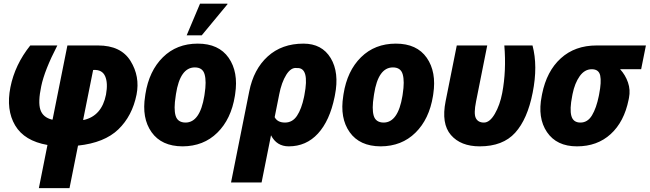

<svg xmlns="http://www.w3.org/2000/svg" viewBox="-20 -771 3468 1025"><path d="M423.8 -131.3 426.8 -130.4Q523.4 -152.3 545.9 -266.1Q557.1 -328.1 541.3 -364Q525.4 -399.9 480 -397.5L477.1 -397ZM503.4 -528.3Q625.5 -528.3 676.8 -445.6Q728 -362.8 709 -266.1Q686 -151.9 611.8 -80.3Q537.6 -8.8 396.5 6.3L351.1 233.4H187.5L233.4 2.9Q109.9 -18.6 60.8 -101.6Q11.7 -184.6 35.6 -305.2Q59.6 -425.8 141.6 -528.3H286.1Q217.8 -396 200.2 -311Q182.1 -225.6 195.6 -185.1Q209 -144.5 257.8 -132.3L260.7 -132.8L339.8 -528.3Z M970.2 -116.7Q1047.4 -116.7 1070.8 -258.8L1072.3 -269Q1083 -336.9 1072.3 -374Q1062 -411.1 1020 -411.1Q941.4 -411.1 919.4 -269L918 -258.8Q906.7 -189.5 917.5 -153.3Q928.2 -117.2 970.2 -116.7ZM1235.4 -269 1233.9 -258.8Q1213.9 -134.8 1140.1 -62.5Q1066.9 9.8 954.6 10.3Q842.3 9.8 789.1 -65.4Q735.8 -140.6 754.9 -258.8L756.3 -269Q775.9 -392.6 849.6 -465.3Q923.3 -538.1 1035.6 -538.1Q1147.9 -538.1 1200.7 -462.4Q1253.4 -386.7 1235.4 -269ZM1047.9 -751.5H1193.8L1194.8 -749L1057.1 -582.5H976.6Z M1603 -252.9 1605 -263.2Q1633.8 -412.1 1564.9 -407.7Q1534.2 -412.6 1508.5 -372.1Q1482.9 -331.5 1470.2 -265.6L1469.7 -265.1H1470.2L1446.3 -145.5Q1461.4 -116.7 1501.5 -116.7Q1541.5 -116.7 1565.7 -153.1Q1589.8 -189.5 1603 -252.9ZM1521.5 10.3Q1457 10.3 1426.8 -48.8L1376.5 203.1H1213.4L1310.5 -282.7Q1334 -401.4 1409.2 -469.7Q1484.4 -538.1 1600.1 -538.1Q1698.7 -538.1 1745.4 -460.9Q1792 -383.8 1768.1 -263.2L1766.1 -252.9Q1740.2 -126.5 1677.5 -58.1Q1614.7 10.3 1521.5 10.3Z M2027.8 -116.7Q2105 -116.7 2128.4 -258.8L2129.9 -269Q2140.6 -336.9 2129.9 -374Q2119.6 -411.1 2077.6 -411.1Q1999 -411.1 1977.1 -269L1975.6 -258.8Q1964.4 -189.5 1975.1 -153.3Q1985.8 -117.2 2027.8 -116.7ZM2293 -269 2291.5 -258.8Q2271.5 -134.8 2197.8 -62.5Q2124.5 9.8 2012.2 10.3Q1899.9 9.8 1846.7 -65.4Q1793.5 -140.6 1812.5 -258.8L1814 -269Q1833.5 -392.6 1907.2 -465.3Q1981 -538.1 2093.3 -538.1Q2205.6 -538.1 2258.3 -462.4Q2311 -386.7 2293 -269Z M2661.1 -274.4Q2683.6 -393.1 2672.4 -528.3H2822.8Q2852.1 -418.5 2823.7 -276.4Q2795.9 -134.8 2730.2 -62.3Q2664.6 10.3 2541 10.3Q2439.5 10.3 2387.2 -50.3Q2335 -110.8 2358.9 -230.5L2418.5 -528.3H2581.1L2521.5 -229.5Q2508.3 -164.1 2520.3 -140.4Q2532.2 -116.7 2563.5 -116.7Q2594.7 -116.7 2621.8 -163.6Q2648.9 -210.4 2661.1 -274.4Z M3176.8 -258.8 3178.7 -269Q3191.4 -333.5 3184.3 -367.4Q3177.2 -401.4 3139.2 -401.4Q3101.1 -401.4 3074.7 -364.3Q3048.3 -327.1 3036.6 -269L3034.7 -258.8Q3020.5 -188 3030.3 -152.3Q3040 -116.7 3078.6 -116.7Q3117.2 -116.7 3140.4 -155.3Q3163.6 -193.8 3176.8 -258.8ZM2872.1 -258.8 2874 -269Q2898.4 -391.1 2973.9 -459.7Q3049.3 -528.3 3165 -528.3Q3165 -527.8 3428.2 -528.3L3402.8 -401.4H3290.5Q3318.8 -370.6 3332.5 -330.8Q3346.2 -291 3337.9 -249L3335.9 -238.8Q3312 -120.6 3240.2 -55.2Q3168.5 10.3 3060.1 10.3Q2951.7 10.3 2900.1 -65.7Q2848.6 -141.6 2872.1 -258.8Z"/></svg>

Font: Roboto-BlackItalic
Style: Italic
Weight: 900
Italic angle: -12°
Designer: Google
Version: Version 1.100141; 2013